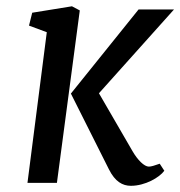

<svg xmlns="http://www.w3.org/2000/svg" viewBox="-20 -582 574 611"><path d="M67.4 0H161.1L233.9 -548.8L209 -562L82.5 -541.5L72.3 -500.5L128.9 -479.5ZM326.7 -43C346.2 -3.9 370.1 9.3 396.5 9.3C441.9 9.3 487.3 -17.1 502.9 -38.6L488.3 -61C471.7 -55.2 461.4 -51.8 453.6 -51.8C439 -51.8 418 -72.8 401.9 -100.6L294.9 -285.2L533.7 -551.8H420.9L205.6 -284.2Z"/></svg>

Font: Merriweather
Style: Italic
Weight: 400
Italic angle: -7.5°
Designer: Eben Sorkin
Foundry: Eben Sorkin
Version: Version 1.001